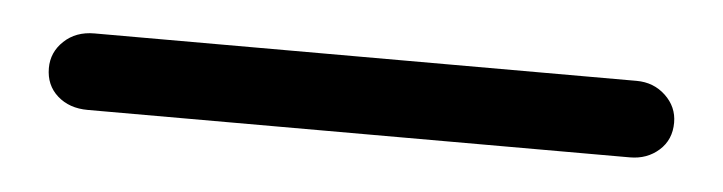

<svg xmlns="http://www.w3.org/2000/svg" viewBox="-23 -43 546 145"><g transform="rotate(5 250.0 29.0)"><path d="M45 58Q31 58 22 50Q13 42 13 29Q13 17 22 8.5Q31 0 45 0H456Q469 0 478 8.5Q487 17 487 29Q487 42 478 50Q469 58 456 58Z"/></g></svg>

Font: Nunito Medium
Style: Regular
Weight: 500
Designer: Vernon Adams
Foundry: Vernon Adams
Version: Version 3.602